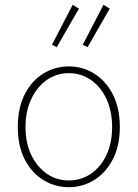

<svg xmlns="http://www.w3.org/2000/svg" viewBox="-20 -766 572 798"><path d="M266 12Q209 12 160.5 -17.5Q112 -47 83 -103Q54 -159 54 -238Q54 -318 83 -374.5Q112 -431 160.5 -460.5Q209 -490 266 -490Q323 -490 371 -460.5Q419 -431 448.5 -374.5Q478 -318 478 -238Q478 -159 448.5 -103Q419 -47 371 -17.5Q323 12 266 12ZM266 -16Q317 -16 358 -44Q399 -72 422.5 -122Q446 -172 446 -238Q446 -304 422.5 -354.5Q399 -405 358 -433.5Q317 -462 266 -462Q215 -462 174.5 -433.5Q134 -405 110 -354.5Q86 -304 86 -238Q86 -172 110 -122Q134 -72 174.5 -44Q215 -16 266 -16ZM216 -570 196 -580 282 -746 308 -730ZM344 -570 324 -580 410 -746 436 -730Z"/></svg>

Font: Source Sans Variable
Style: Regular
Weight: 200
Designer: Paul D. Hunt
Foundry: Adobe Systems Incorporated
Version: Version 3.006;hotconv 1.0.111;makeotfexe 2.5.65597